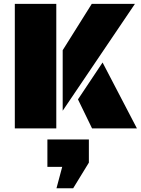

<svg xmlns="http://www.w3.org/2000/svg" viewBox="-20 -668 732 999"><path d="M306.2 -91.8V-406.7L457.5 -647.9H682.1ZM57.1 0V-647.9H272.9V0ZM459 0 385.7 -150.9 513.7 -342.8 692.4 0ZM273.9 311.5 303.7 200.2H226.6V57.6H442.4V178.2L360.8 311.5Z"/></svg>

Font: Black Ops One
Style: Regular
Weight: 400
Designer: James Grieshaber, Eben Sorkin
Foundry: Sorkin Type Co.
Version: Version 1.004; ttfautohint (v1.8.4.7-5d5b)